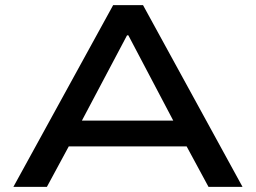

<svg xmlns="http://www.w3.org/2000/svg" viewBox="-20 -725 993 745"><path d="M32 0 419 -705H535L921 0H789L682 -198L743 -157H208L269 -198L162 0ZM473 -588 284 -231 248 -257H703L666 -231L478 -588Z"/></svg>

Font: Nunito Sans 7pt Expanded SemiBold
Style: Regular
Weight: 600
Width: 7
Designer: Vernon Adams
Foundry: Vernon Adams
Version: Version 3.101;gftools[0.9.27]